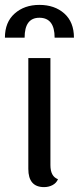

<svg xmlns="http://www.w3.org/2000/svg" viewBox="-42 -746 321 781"><path d="M-22 -592.8Q-22 -655.8 17.6 -690.9Q57.1 -726.1 118.2 -726.1Q180.2 -726.1 219.5 -691.2Q258.8 -656.2 258.8 -592.8H180.2Q180.2 -673.8 118.2 -673.8Q58.1 -673.8 58.1 -592.8ZM163.1 -74.2Q163.1 -28.3 193.8 -17.1Q187.5 -1.5 171.9 6.8Q156.2 15.1 137.2 15.1Q73.2 15.1 73.2 -59.1V-509.8H163.1Z"/></svg>

Font: Sansita Light
Style: Regular
Weight: 300
Designer: Pablo Cosgaya
Foundry: Omnibus-Type
Version: Version 1.006;hotconv 1.0.109;makeotfexe 2.5.65596